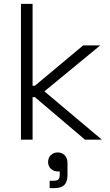

<svg xmlns="http://www.w3.org/2000/svg" viewBox="-20 -720 567 990"><path d="M88 0V-700H148V-278H160L409 -486H497L209 -249L505 0H418L160 -219H148V0ZM236 250V212H257Q274 212 281 205Q288 198 288 182V164H278Q257 164 242.5 150.5Q228 137 228 115Q228 94 242 80Q256 66 278 66Q299 66 313.5 80.5Q328 95 328 121V183Q328 217 312 233.5Q296 250 261 250Z"/></svg>

Font: Space 7353
Style: Regular
Weight: 400
Designer: Christine Claussen + Ruben Lyon  (Space 7353)
Version: Version 1.000;FEAKit 1.0